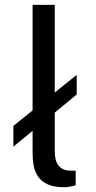

<svg xmlns="http://www.w3.org/2000/svg" viewBox="-20 -763 393 789"><path d="M295.2 -455.4V-374.6L35 -160.4V-245.6ZM244.4 6.4Q202.8 6.4 177 -5.1Q151.2 -16.5 137.4 -36.1Q123.7 -55.7 118.8 -80.8Q113.9 -105.8 113.9 -133V-743H205V-142Q205 -102.8 220.2 -83.3Q235.4 -63.9 263.1 -62L291 -61.3V-1.7Q279.4 1.8 267 4.1Q254.6 6.4 244.4 6.4Z"/></svg>

Font: Public Sans Thin
Style: Regular
Weight: 100
Designer: The Public Sans project authors (U.S. Web Design System). Libre Franklin designed by Pablo Impallari and Rodrigo Fuenzal
Version: Version 1.008